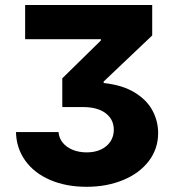

<svg xmlns="http://www.w3.org/2000/svg" viewBox="-20 -550 686 757"><path d="M322.3 50.8Q353.5 50.8 377.7 39.6Q401.9 28.3 415.3 8.1Q428.7 -12.2 428.7 -38.1Q428.7 -79.1 396.7 -103.5Q364.7 -127.9 307.6 -127.9H225.6V-241.2L377.9 -390.6V-395.5H79.1V-530.3H580.1V-410.2L388.7 -228.5V-222.7Q462.9 -214.8 511 -185.3Q559.1 -155.8 581.3 -114Q603.5 -72.3 603.5 -25.4Q603.5 36.6 566.7 85Q529.8 133.3 465.3 159.9Q400.9 186.5 321.3 186.5Q240.2 186.5 177.5 159.4Q114.7 132.3 79.6 83.3Q44.4 34.2 43 -29.3H210.9Q212.4 -5.9 227.3 12.5Q242.2 30.8 266.8 40.8Q291.5 50.8 322.3 50.8Z"/></svg>

Font: Pretendard JP ExtraBold
Style: Regular
Weight: 800
Designer: Base glyphs from Inter by Rasmus Andersson; Hangeul glyphs from Noto Sans CJK(Source Han Sans) by Jang Soo-young and Kan
Foundry: Kil Hyung-jin
Version: Version 1.309